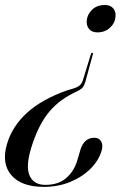

<svg xmlns="http://www.w3.org/2000/svg" viewBox="-42 -556 489 768"><path d="M299.5 -229Q296 -216.5 290.2 -208.2Q284.5 -200 270.5 -193L249.5 -182.5Q186 -150.5 147 -99Q108 -47.5 82 38Q60 112 77 147.8Q94 183.5 139 183.5Q191 183.5 222.5 156.5Q254 129.5 267 86L280 42Q295 -5 335.5 -5Q354 -5 362.5 9.5Q371 24 364.5 46.5Q353.5 85 321 118Q288.5 151 240 171.2Q191.5 191.5 133.5 191.5Q43.5 191.5 3.5 144.8Q-36.5 98 -14.5 21.5Q28 -124 223.5 -193.5L253 -202.5Q270.5 -208 278.5 -216Q286.5 -224 290.5 -238L321.5 -339.5Q323.5 -345 327 -345Q331 -345 329.5 -339ZM378 -536Q399.5 -536 410.8 -522.8Q422 -509.5 420 -489Q418 -463.5 397.8 -445Q377.5 -426.5 348 -426.5Q325.5 -426.5 314.2 -440.2Q303 -454 305 -474Q307 -498 326.2 -517Q345.5 -536 378 -536Z"/></svg>

Font: Fraunces 144pt
Style: Italic
Weight: 400
Italic angle: -16°
Version: Version 1.000;[b76b70a41]